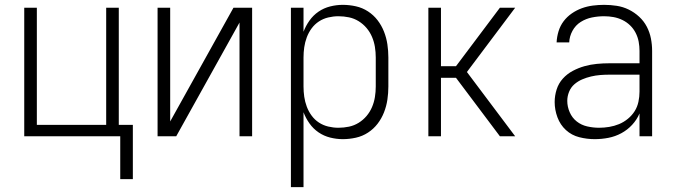

<svg xmlns="http://www.w3.org/2000/svg" viewBox="-20 -562 2790 792"><path d="M476 177V0H80V-530H132V-47H418V-530H470V-47H528V177Z M630 0V-530H682V-61L943 -530H1020V0H968V-469L707 0Z M1180 210V-530H1232V-431Q1241 -455 1256.5 -477Q1272 -499 1294 -514Q1316 -529 1342 -535.5Q1368 -542 1394 -542Q1421 -542 1448 -536Q1475 -530 1498 -515Q1521 -500 1537.5 -478.5Q1554 -457 1564 -431.5Q1574 -406 1578 -379Q1582 -352 1582 -325V-205Q1582 -178 1578 -151Q1574 -124 1564 -98.5Q1554 -73 1537.5 -51.5Q1521 -30 1498 -15Q1475 0 1448 6Q1421 12 1394 12Q1368 12 1342 5.5Q1316 -1 1294 -16Q1272 -31 1256.5 -53Q1241 -75 1232 -99V210ZM1376 -35Q1398 -35 1419.5 -39.5Q1441 -44 1459.5 -55.5Q1478 -67 1492 -83.5Q1506 -100 1514.5 -120Q1523 -140 1526.5 -161.5Q1530 -183 1530 -205V-325Q1530 -347 1526.5 -368.5Q1523 -390 1514.5 -410Q1506 -430 1492 -446.5Q1478 -463 1459.5 -474.5Q1441 -486 1419.5 -490.5Q1398 -495 1376 -495Q1355 -495 1334 -490Q1313 -485 1295.5 -473.5Q1278 -462 1265.5 -445Q1253 -428 1245.5 -408Q1238 -388 1235 -367Q1232 -346 1232 -325V-205Q1232 -184 1235 -163Q1238 -142 1245.5 -122Q1253 -102 1265.5 -85Q1278 -68 1295.5 -56.5Q1313 -45 1334 -40Q1355 -35 1376 -35Z M2042 0 1861 -241H1799V0H1747V-530H1799V-289H1861L2042 -530H2105L1906 -265L2105 0Z M2433 12Q2401 12 2369.5 4Q2338 -4 2314.5 -25.5Q2291 -47 2279.5 -78Q2268 -109 2268 -141Q2268 -167 2276 -192.5Q2284 -218 2301.5 -237.5Q2319 -257 2342.5 -269.5Q2366 -282 2391 -289Q2416 -296 2442 -298.5Q2468 -301 2494 -301H2618V-352Q2618 -371 2614.5 -390Q2611 -409 2602 -426.5Q2593 -444 2579 -457.5Q2565 -471 2547.5 -479.5Q2530 -488 2511 -491.5Q2492 -495 2472 -495Q2447 -495 2422 -490Q2397 -485 2375.5 -471.5Q2354 -458 2341.5 -435Q2329 -412 2328 -387H2276Q2277 -410 2284 -433Q2291 -456 2305 -474.5Q2319 -493 2338.5 -506.5Q2358 -520 2380 -528Q2402 -536 2425.5 -539Q2449 -542 2472 -542Q2498 -542 2524 -538Q2550 -534 2573.5 -522.5Q2597 -511 2616.5 -493Q2636 -475 2648 -452Q2660 -429 2665 -403.5Q2670 -378 2670 -352V0H2618V-94Q2607 -68 2587.5 -47Q2568 -26 2543 -12.5Q2518 1 2490 6.5Q2462 12 2433 12ZM2451 -35Q2472 -35 2493 -38.5Q2514 -42 2533.5 -50Q2553 -58 2570 -72Q2587 -86 2598 -103.5Q2609 -121 2613.5 -142Q2618 -163 2618 -184V-254H2494Q2475 -254 2456 -252.5Q2437 -251 2418 -246.5Q2399 -242 2381.5 -234.5Q2364 -227 2349.5 -214.5Q2335 -202 2327.5 -183.5Q2320 -165 2320 -146Q2320 -122 2330 -99Q2340 -76 2359 -61Q2378 -46 2402.5 -40.5Q2427 -35 2451 -35Z"/></svg>

Font: Lode Dark
Style: Regular
Weight: 400
Monospace: yes
Designer: Belleve Invis
Foundry: Belleve Invis
Version: Version 29.2.0; ttfautohint (v1.8.3)